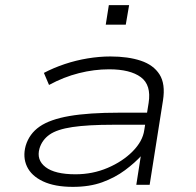

<svg xmlns="http://www.w3.org/2000/svg" viewBox="-20 -720 764 748"><path d="M264 8Q193 8 147.5 -13.5Q102 -35 85 -71.5Q68 -108 80 -152Q94 -199 134.5 -227Q175 -255 250.5 -268Q326 -281 443 -281H569L561 -234H422Q322 -234 262 -225Q202 -216 173 -195.5Q144 -175 134 -142Q121 -97 157.5 -69Q194 -41 274 -41Q341 -41 399.5 -66Q458 -91 497 -130.5Q536 -170 542 -213L559 -319Q570 -389 528.5 -419.5Q487 -450 405 -450Q347 -450 287.5 -435Q228 -420 171 -389L151 -436Q189 -456 232.5 -470.5Q276 -485 321.5 -492.5Q367 -500 410 -500Q479 -500 528.5 -483.5Q578 -467 601.5 -430Q625 -393 615 -329L563 0H511L529 -115L533 -116Q506 -86 467 -57Q428 -28 378.5 -10Q329 8 264 8ZM392 -624 404 -700H483L470 -624Z"/></svg>

Font: Nunito Sans 7pt Expanded ExtraLight
Style: Italic
Weight: 250
Width: 7
Italic angle: -9°
Designer: Vernon Adams
Foundry: Vernon Adams
Version: Version 3.101;gftools[0.9.27]